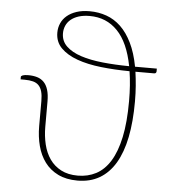

<svg xmlns="http://www.w3.org/2000/svg" viewBox="-52 -757 716 812"><g transform="rotate(5 306.0 -351.0)"><path d="M30 0ZM600 -481.5Q600 -478 597.8 -475Q595.5 -472 590.5 -472H511Q515 -444 517.5 -412.8Q520 -381.5 520 -346Q520 -260.5 506.8 -194.5Q493.5 -128.5 466.8 -83.5Q440 -38.5 400 -15.2Q360 8 306.5 8Q258.5 8 224 -9Q189.5 -26 167.8 -55.2Q146 -84.5 135.8 -123.5Q125.5 -162.5 125.5 -207V-314Q125.5 -338 121 -354Q116.5 -370 107.2 -379.8Q98 -389.5 83 -393.5Q68 -397.5 47 -397.5H30V-408Q30 -412 37.5 -415Q45 -418 61.5 -418Q82 -418 98.8 -413Q115.5 -408 127.2 -396Q139 -384 145.2 -364Q151.5 -344 151.5 -314V-207Q151.5 -167.5 160 -132.2Q168.5 -97 187 -70.5Q205.5 -44 235 -28.5Q264.5 -13 306 -13Q348.5 -13 383.5 -31.2Q418.5 -49.5 443.2 -89.2Q468 -129 481.5 -192.2Q495 -255.5 495 -345.5Q495 -415.5 486 -472Q422 -472.5 364.2 -479Q306.5 -485.5 262.8 -501.2Q219 -517 193.2 -543Q167.5 -569 167.5 -608Q167.5 -629.5 175.8 -648Q184 -666.5 200.2 -680.2Q216.5 -694 240.5 -702Q264.5 -710 296 -710Q334 -710 367.8 -698Q401.5 -686 428.8 -660Q456 -634 476.2 -592.8Q496.5 -551.5 507.5 -493H600ZM191.5 -607.5Q191.5 -574.5 214.5 -552.5Q237.5 -530.5 277 -517.5Q316.5 -504.5 369.5 -499Q422.5 -493.5 482.5 -493Q463.5 -592.5 416.2 -641.2Q369 -690 298 -690Q271 -690 251 -683.5Q231 -677 217.8 -665.8Q204.5 -654.5 198 -639.5Q191.5 -624.5 191.5 -607.5Z"/></g></svg>

Font: Lato Thin
Style: Regular
Weight: 200
Designer: Lukasz Dziedzic
Foundry: tyPoland Lukasz Dziedzic
Version: Version 2.007; 2014-02-27